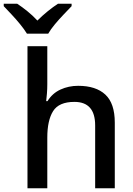

<svg xmlns="http://www.w3.org/2000/svg" viewBox="-64 -1007 714 1027"><path d="M189 -557Q189 -531 187 -506.5Q185 -482 183 -466H190Q216 -508 259.5 -528Q303 -548 354 -548Q449 -548 499.5 -501Q550 -454 550 -351V0H445V-336Q445 -462 334 -462Q251 -462 220 -412.5Q189 -363 189 -271V0H83V-760H189ZM80 -827Q66 -850 44 -877Q22 -904 -2 -929.5Q-26 -955 -44 -974V-987H28Q54 -970 82.5 -947Q111 -924 136 -897Q163 -924 191.5 -947Q220 -970 246 -987H319V-974Q301 -955 276.5 -929.5Q252 -904 229.5 -877Q207 -850 194 -827Z"/></svg>

Font: Noto Sans Medium
Style: Regular
Weight: 500
Designer: Monotype Design Team
Foundry: Monotype Imaging Inc.
Version: Version 2.007